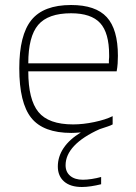

<svg xmlns="http://www.w3.org/2000/svg" viewBox="-20 -524 542 767"><path d="M430 -60V-27Q423 -23 411 -19Q399 -15 378 -8Q311 22 276.5 58.5Q242 95 242 136Q242 163 260.5 178.5Q279 194 311 194Q327 194 346.5 191Q366 188 384 183V212Q364 217 344 220Q324 223 307 223Q261 223 236 201Q211 179 211 141Q211 102 234 67.5Q257 33 303 5Q289 6 280.5 6.5Q272 7 265 7Q153 7 105 -53Q57 -113 57 -251Q57 -384 105.5 -444Q154 -504 264 -504Q362 -504 406.5 -455.5Q451 -407 451 -301Q451 -286 450 -270.5Q449 -255 446 -239H93Q93 -126 133.5 -76.5Q174 -27 272 -27Q312 -27 357 -36.5Q402 -46 430 -60ZM416 -304Q416 -393 380 -432Q344 -471 264 -471Q172 -471 132.5 -424.5Q93 -378 93 -271H415Q415 -273 415 -275.5Q415 -278 415 -283Q416 -291 416 -295.5Q416 -300 416 -304Z"/></svg>

Font: Blinker ExtraLight
Style: Regular
Weight: 200
Designer: Juergen Huber
Foundry: supertype
Version: Version 1.017;hotconv 1.0.117;makeotfexe 2.5.65602